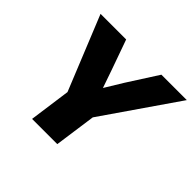

<svg xmlns="http://www.w3.org/2000/svg" viewBox="-156 -847 1033 1033"><g transform="rotate(45 360.5 -330.0)"><path d="M721.2 -660.2 429.2 -236.8 396 0H204.1L236.8 -236.8L64.9 -660.2H259.8L320.8 -488.8L356 -387.2L418 -488.8L527.8 -660.2Z"/></g></svg>

Font: Human Sans Black
Style: Italic
Weight: 800
Italic angle: -8°
Designer: Tim Radville
Foundry: Continuum
Version: Version 1.000;FEAKit 1.0